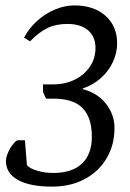

<svg xmlns="http://www.w3.org/2000/svg" viewBox="-20 -680 480 710"><path d="M172.5 10.1Q90.6 10.1 46.2 -14.6Q1.9 -39.4 1.9 -85Q1.9 -94.4 6.6 -107.7Q11.3 -121 18.6 -133Q25.9 -145 33.6 -153.2Q41.3 -161.4 47.3 -161.4H72.2L79.6 -69Q90.6 -56.5 118.6 -48.5Q146.7 -40.4 177.2 -40.4Q246.1 -40.4 282.8 -74.8Q319.6 -109.1 319.6 -174.4Q319.6 -245.7 285.2 -280.5Q250.9 -315.2 177.4 -315.2H150.3L139 -339.5V-368H175.8Q221.2 -368 256.5 -385.5Q291.8 -403 312.5 -433.5Q333.1 -464 333.1 -502.8Q333.1 -544.4 305.7 -567.9Q278.3 -591.5 229.3 -591.5Q187.2 -591.5 155.8 -576.5Q124.4 -561.5 91.1 -527.1L68.9 -540.8Q87.6 -576 117.2 -602.7Q146.7 -629.4 182.9 -644.7Q219.1 -660 254.9 -660Q326.9 -660 370 -621.7Q413.1 -583.5 413.1 -520Q413.1 -484.7 397.5 -451Q382 -417.3 353.5 -391.7Q325 -366 286.4 -353V-350.4Q340.7 -336.1 372.1 -296.1Q403.4 -256 403.4 -206.6Q403.4 -143.8 374.2 -94.6Q344.9 -45.4 292.9 -17.6Q240.8 10.1 172.5 10.1Z"/></svg>

Font: Faustina Light
Style: Italic
Weight: 300
Italic angle: -8°
Designer: Alfonso Garcia
Foundry: http://www.omnibus-type.com
Version: Version 1.200